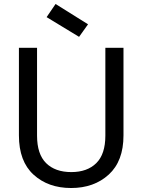

<svg xmlns="http://www.w3.org/2000/svg" viewBox="-20 -937 715 964"><path d="M75 -257V-697H166V-256Q166 -163 211.5 -118Q257 -73 338 -73Q418 -73 463.5 -118Q509 -163 509 -256V-697H600V-257Q600 -128 526 -60.5Q452 7 337 7Q222 7 148.5 -60Q75 -127 75 -257ZM214 -851 259 -917 422 -815 377 -752Z"/></svg>

Font: SVN-Poppins
Style: Regular
Weight: 400
Designer: Ninad Kale (Devanagari), Jonny Pinhorn (Latin)
Foundry: Indian Type Foundry
Version: Version 3.002 2017